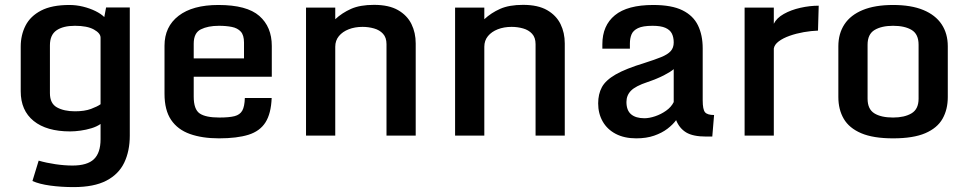

<svg xmlns="http://www.w3.org/2000/svg" viewBox="-20 -553 3950 783"><path d="M280.3 210Q230 210 185.1 203.9Q140.1 197.8 112.3 185.1L137.7 102.1Q169.4 111.3 206.3 116.7Q243.2 122.1 275.4 122.1Q335.9 122.1 363 96.2Q390.1 70.3 390.1 14.6V-47.4Q374.5 -36.6 352.8 -30Q331.1 -23.4 308.3 -20.3Q285.6 -17.1 266.1 -17.1Q169.9 -17.1 117.2 -59.8Q64.5 -102.5 64.5 -180.7V-362.8Q64.5 -410.2 84.2 -448.7Q104 -487.3 147.7 -510Q191.4 -532.7 263.2 -532.7Q291 -532.7 318.8 -525.9Q346.7 -519 369.4 -507.8Q392.1 -496.6 405.3 -483.4L412.6 -522.5H509.3V0Q509.3 63 486.6 110.4Q463.9 157.7 413.6 183.8Q363.3 210 280.3 210ZM285.6 -99.1Q325.2 -99.1 351.3 -108.9Q377.4 -118.7 390.1 -127.9V-399.4Q390.1 -417.5 363 -432.6Q335.9 -447.8 285.6 -447.8Q237.3 -447.8 210.4 -429.2Q183.6 -410.6 183.6 -368.2V-172.9Q183.6 -130.9 212.4 -115Q241.2 -99.1 285.6 -99.1Z M650.9 -170.4V-366.7Q650.9 -444.3 708.3 -488.5Q765.6 -532.7 870.6 -532.7Q986.8 -532.7 1037.6 -488Q1088.4 -443.4 1088.4 -365.7V-240.2H770V-159.2Q770 -106.9 794.4 -90.3Q818.8 -73.7 874.5 -73.7Q914.6 -73.7 936.5 -79.3Q958.5 -85 968 -101.8Q977.5 -118.7 978.5 -153.3H1087.9Q1085.4 -89.8 1062.7 -54Q1040 -18.1 993.2 -3.4Q946.3 11.2 873 11.2Q804.7 11.2 754.6 -6.6Q704.6 -24.4 677.7 -64.2Q650.9 -104 650.9 -170.4ZM975.1 -314.9V-379.4Q975.1 -409.7 961.9 -424.1Q948.7 -438.5 925.8 -443.1Q902.8 -447.8 873 -447.8Q828.1 -447.8 799.1 -433.3Q770 -418.9 770 -375V-314.9Z M1228 -522H1347.2V-474.6Q1375 -500.5 1411.6 -516.8Q1448.2 -533.2 1505.4 -533.2Q1565.9 -533.2 1603.3 -511.7Q1640.6 -490.2 1658 -454.8Q1675.3 -419.4 1675.3 -376V0H1556.2V-373Q1556.2 -399.9 1542 -415.3Q1527.8 -430.7 1505.4 -437Q1482.9 -443.4 1458.5 -443.4Q1427.2 -443.4 1402.1 -433.6Q1377 -423.8 1362.1 -405.8Q1347.2 -387.7 1347.2 -362.3V0H1228Z M1835.9 -522H1955.1V-474.6Q1982.9 -500.5 2019.5 -516.8Q2056.2 -533.2 2113.3 -533.2Q2173.8 -533.2 2211.2 -511.7Q2248.5 -490.2 2265.9 -454.8Q2283.2 -419.4 2283.2 -376V0H2164.1V-373Q2164.1 -399.9 2149.9 -415.3Q2135.7 -430.7 2113.3 -437Q2090.8 -443.4 2066.4 -443.4Q2035.2 -443.4 2010 -433.6Q1984.9 -423.8 1970 -405.8Q1955.1 -387.7 1955.1 -362.3V0H1835.9Z M2574.7 11.2Q2525.9 11.2 2491 -7.1Q2456.1 -25.4 2437.7 -57.9Q2419.4 -90.3 2419.4 -131.3Q2419.4 -169.4 2434.6 -197.5Q2449.7 -225.6 2490.7 -249.3Q2531.7 -272.9 2608.9 -296.4Q2650.4 -309.6 2676.8 -320.3Q2703.1 -331.1 2715.3 -344.7Q2727.5 -358.4 2727.5 -379.9Q2727.5 -400.9 2720 -416Q2712.4 -431.2 2693.6 -439.5Q2674.8 -447.8 2641.1 -447.8Q2601.6 -447.8 2581.8 -438.2Q2562 -428.7 2555.4 -412.6Q2548.8 -396.5 2548.8 -375.5V-354.5H2436.5V-372.6Q2436.5 -448.7 2487.5 -490.7Q2538.6 -532.7 2644 -532.7Q2719.2 -532.7 2763.2 -511Q2807.1 -489.3 2826.4 -449.5Q2845.7 -409.7 2845.7 -356V-144Q2845.7 -106.4 2855.2 -95.2Q2864.7 -84 2892.1 -84L2884.8 3.9H2859.9Q2806.2 3.9 2778.3 -12.9Q2750.5 -29.8 2737.3 -63Q2724.1 -44.9 2701.7 -27.8Q2679.2 -10.7 2647.7 0.2Q2616.2 11.2 2574.7 11.2ZM2607.9 -70.8Q2627.9 -70.8 2651.9 -78.9Q2675.8 -86.9 2696.5 -101.6Q2717.3 -116.2 2727.5 -136.7V-271Q2715.3 -260.3 2687.3 -245.8Q2659.2 -231.4 2620.6 -218.3Q2571.8 -202.1 2553.2 -183.1Q2534.7 -164.1 2534.7 -137.2Q2534.7 -103 2553.7 -86.9Q2572.8 -70.8 2607.9 -70.8Z M3016.6 -522H3135.7V-456.1Q3147 -479.5 3176.5 -496.1Q3206.1 -512.7 3244.1 -521.2Q3282.2 -529.8 3318.8 -529.8L3315.9 -428.2Q3288.1 -427.2 3257.6 -421.9Q3227.1 -416.5 3200.2 -407Q3173.3 -397.5 3155.8 -384.3Q3138.2 -371.1 3135.7 -355V0H3016.6Z M3622.1 11.2Q3541 11.2 3491.9 -9.8Q3442.9 -30.8 3420.9 -68.6Q3398.9 -106.4 3398.9 -157.2V-364.3Q3398.9 -416 3423.8 -453.9Q3448.7 -491.7 3498.5 -512.2Q3548.3 -532.7 3622.1 -532.7Q3695.8 -532.7 3745.4 -512.2Q3794.9 -491.7 3820.1 -453.9Q3845.2 -416 3845.2 -364.3V-157.2Q3845.2 -106.4 3823.7 -68.6Q3802.2 -30.8 3753.4 -9.8Q3704.6 11.2 3622.1 11.2ZM3622.1 -73.7Q3668.5 -73.7 3697.3 -90.8Q3726.1 -107.9 3726.1 -150.4V-370.6Q3726.1 -413.6 3698 -430.7Q3669.9 -447.8 3622.1 -447.8Q3575.2 -447.8 3546.6 -430.7Q3518.1 -413.6 3518.1 -370.6V-150.4Q3518.1 -107.9 3545.7 -90.8Q3573.2 -73.7 3622.1 -73.7Z"/></svg>

Font: Monda SemiBold
Style: Regular
Weight: 600
Designer: Vernon Adams
Foundry: Vernon Adams
Version: Version 2.200